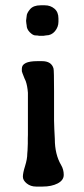

<svg xmlns="http://www.w3.org/2000/svg" viewBox="-20 -706 318 725"><path d="M133.3 -686H149.4Q170.4 -686 185.5 -673.3Q200.7 -660.6 200.7 -636.2V-624Q200.7 -604 187.5 -588.1Q174.3 -572.3 153.8 -572.3L144 -570.8H127.9Q122.1 -572.3 113.3 -572.3Q104.5 -572.3 92.5 -584.2Q80.6 -596.2 80.6 -610.8Q79.6 -614.7 79.6 -616.7L78.6 -626.5V-628.9L80.6 -644.5Q80.6 -655.8 93.3 -670.9Q106 -686 133.3 -686ZM141.1 -1.5H116.2Q95.7 -1.5 81.1 -13.2Q66.4 -24.9 66.4 -38.8Q66.4 -52.7 74.7 -79.1Q83 -105.5 83 -126L84 -138.2L85 -163.6V-183.6L85.4 -196.8V-355.5Q83.5 -381.8 77.1 -399.9L72.8 -409.2Q62.5 -434.6 62.5 -437V-446.8Q62.5 -475.1 121.1 -475.1H138.7Q174.3 -475.1 182.1 -447.3Q184.1 -439.9 184.1 -361.8V-251L185.1 -218.8L187 -181.2Q187 -123 210.9 -82.5Q220.7 -65.9 220.7 -45.7Q220.7 -25.4 197.8 -13.4Q174.8 -1.5 141.1 -1.5Z"/></svg>

Font: Averia Libre
Style: Regular
Weight: 400
Version: Version 1.002